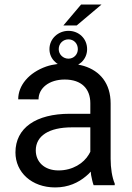

<svg xmlns="http://www.w3.org/2000/svg" viewBox="-20 -819 582 849"><path d="M198.7 -601.6C198.7 -578.6 208.5 -558.6 224.1 -544.9C227.5 -541.5 231 -538.6 235.4 -536.1C217.3 -533.7 200.2 -530.3 184.6 -524.9C106.9 -497.6 60.5 -440.9 60.5 -379.9L150.4 -379.4C150.4 -429.2 196.8 -467.3 266.1 -467.3C340.3 -467.3 379.4 -426.8 379.4 -362.3V-315.9H288.6C139.2 -315.9 48.3 -253.4 48.3 -145C48.3 -57.1 120.1 9.8 224.1 9.8C282.2 9.8 326.7 -11.7 359.9 -39.6C367.7 -45.9 375 -52.7 381.3 -60.1C381.8 -55.2 382.3 -50.3 382.8 -44.9C386.2 -27.8 389.6 -11.7 394 0H487.3V-7.3C475.6 -34.2 469.2 -75.7 469.2 -116.2V-361.3C469.2 -450.2 422.4 -505.4 351.1 -527.3C342.8 -529.8 334 -531.7 325.7 -533.2C331.1 -536.6 336.4 -540.5 341.3 -544.9C355.5 -558.6 365.2 -578.1 365.2 -601.6C365.2 -648.4 328.6 -682.6 282.7 -682.6C237.8 -682.6 198.7 -648.4 198.7 -601.6ZM373 -136.2C350.1 -97.2 301.3 -65.4 238.8 -65.4C174.8 -65.4 138.2 -104.5 138.2 -153.8C138.2 -218.3 196.3 -255.9 298.3 -255.9H379.4V-147.9C377.4 -144 375.5 -140.1 373 -136.2ZM260.3 -706.5H319.3L428.7 -798.8H338.4ZM239.7 -601.6C239.7 -627 259.3 -645 282.7 -645C306.2 -645 324.2 -627 324.2 -601.6C324.2 -578.1 306.2 -559.6 282.7 -559.6C259.3 -559.6 239.7 -578.1 239.7 -601.6Z"/></svg>

Font: Bert Sans
Style: Regular
Weight: 400
Designer: Christian Robertson (Google), Cristiano Sobral
Foundry: Google, Cristiano Sobral
Version: Version 3.101